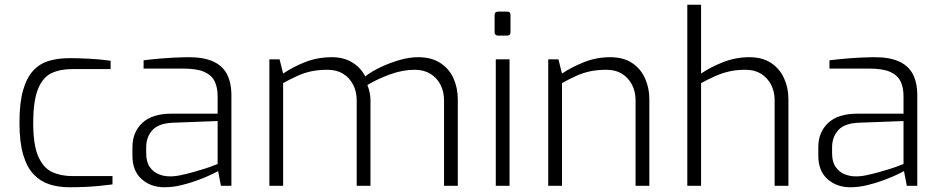

<svg xmlns="http://www.w3.org/2000/svg" viewBox="-20 -783 3963 809"><path d="M272 6Q227 6 189 -6Q151 -18 122.5 -47.5Q94 -77 78 -130Q62 -183 62 -266Q62 -349 77 -402Q92 -455 119.5 -485Q147 -515 186 -526.5Q225 -538 273 -538Q310 -538 357.5 -535.5Q405 -533 446 -527V-492H286Q233 -492 196.5 -474.5Q160 -457 140 -407.5Q120 -358 120 -263Q120 -173 141 -124.5Q162 -76 199 -58.5Q236 -41 286 -41H454V-6Q431 -3 402 0Q373 3 340 4.5Q307 6 272 6Z M673 6Q615 6 576.5 -28.5Q538 -63 538 -127V-163Q538 -226 579.5 -265Q621 -304 702 -304H897V-378Q897 -414 884.5 -440Q872 -466 841 -480Q810 -494 752 -494H585V-529Q618 -533 663.5 -537Q709 -541 768 -542Q833 -543 874.5 -525.5Q916 -508 935.5 -472Q955 -436 955 -381V0H911L899 -62Q896 -60 874.5 -49.5Q853 -39 819 -26Q785 -13 747 -3.5Q709 6 673 6ZM693 -40Q713 -39 739.5 -44.5Q766 -50 793 -57.5Q820 -65 843.5 -72.5Q867 -80 881.5 -86Q896 -92 897 -92V-273L711 -266Q649 -264 622.5 -235Q596 -206 596 -162V-137Q596 -101 611 -79.5Q626 -58 648.5 -49Q671 -40 693 -40Z M1115 0V-533H1158L1173 -473Q1214 -501 1266 -521.5Q1318 -542 1379 -542Q1429 -542 1465 -519.5Q1501 -497 1519 -461Q1544 -481 1581.5 -499Q1619 -517 1661.5 -529.5Q1704 -542 1742 -542Q1798 -542 1835.5 -517.5Q1873 -493 1891 -452.5Q1909 -412 1909 -364V0H1851V-360Q1851 -397 1836 -426Q1821 -455 1793.5 -472Q1766 -489 1727 -489Q1678 -489 1626 -470.5Q1574 -452 1528 -425Q1534 -410 1537.5 -393.5Q1541 -377 1541 -360V0H1483V-360Q1483 -397 1468 -426Q1453 -455 1426 -472Q1399 -489 1360 -489Q1322 -489 1291.5 -482.5Q1261 -476 1232.5 -463Q1204 -450 1173 -433V0Z M2079 -633Q2064 -633 2064 -648V-719Q2064 -734 2079 -734H2118Q2125 -734 2128 -730Q2131 -726 2131 -719V-648Q2131 -633 2118 -633ZM2069 0V-533H2127V0Z M2290 0V-533H2333L2348 -473Q2388 -500 2440.5 -521Q2493 -542 2551 -542Q2607 -542 2643.5 -517.5Q2680 -493 2698 -452.5Q2716 -412 2716 -366V0H2658V-360Q2658 -397 2643 -426Q2628 -455 2601 -472Q2574 -489 2535 -489Q2497 -489 2466.5 -482.5Q2436 -476 2407.5 -463Q2379 -450 2348 -433V0Z M2876 0V-763H2934V-473Q2973 -500 3026.5 -521Q3080 -542 3137 -542Q3192 -542 3228.5 -518Q3265 -494 3283.5 -453.5Q3302 -413 3302 -366V0H3244V-361Q3244 -397 3229 -426Q3214 -455 3187 -472Q3160 -489 3121 -489Q3083 -489 3052.5 -482Q3022 -475 2994 -462.5Q2966 -450 2934 -433V0Z M3563 6Q3505 6 3466.5 -28.5Q3428 -63 3428 -127V-163Q3428 -226 3469.5 -265Q3511 -304 3592 -304H3787V-378Q3787 -414 3774.5 -440Q3762 -466 3731 -480Q3700 -494 3642 -494H3475V-529Q3508 -533 3553.5 -537Q3599 -541 3658 -542Q3723 -543 3764.5 -525.5Q3806 -508 3825.5 -472Q3845 -436 3845 -381V0H3801L3789 -62Q3786 -60 3764.5 -49.5Q3743 -39 3709 -26Q3675 -13 3637 -3.5Q3599 6 3563 6ZM3583 -40Q3603 -39 3629.5 -44.5Q3656 -50 3683 -57.5Q3710 -65 3733.5 -72.5Q3757 -80 3771.5 -86Q3786 -92 3787 -92V-273L3601 -266Q3539 -264 3512.5 -235Q3486 -206 3486 -162V-137Q3486 -101 3501 -79.5Q3516 -58 3538.5 -49Q3561 -40 3583 -40Z"/></svg>

Font: Exo Thin Light
Style: Regular
Weight: 300
Version: Version 2.000